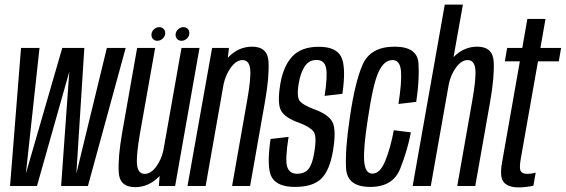

<svg xmlns="http://www.w3.org/2000/svg" viewBox="-20 -805 2448 831"><path d="M23.5 0 71 -597.5H151L92 -54L249.5 -597.5H345L310.5 -54L442.5 -597.5H524L360.5 0H244.5L280 -495L140 0Z M667.5 0 671 -43.5Q670 -42.5 669 -41.5Q624 5 565 5Q497 5 493.8 -60.5Q490.5 -126 508.5 -229.5L573.5 -597.5H651.5L586 -228.5Q569 -130.5 573.2 -91.5Q577.5 -52.5 606.5 -52.5Q634 -52.5 658 -86.5Q678.5 -115.5 687 -153.5L765.5 -597.5H843.5L738 0ZM765.5 -628.5Q754.5 -628.5 747.2 -635.8Q740 -643 740 -654.5Q740 -668 750.5 -677.8Q761 -687.5 774 -687.5Q785.5 -687.5 792.5 -680.2Q799.5 -673 799.5 -662Q799.5 -648 789 -638.2Q778.5 -628.5 765.5 -628.5ZM661 -628.5Q649.5 -628.5 642.5 -635.8Q635.5 -643 635.5 -654.5Q635.5 -668 646 -677.8Q656.5 -687.5 669.5 -687.5Q680.5 -687.5 687.8 -680.2Q695 -673 695 -662Q695 -648 684.5 -638.2Q674 -628.5 661 -628.5Z M791.5 0 898 -597.5H971L966 -555.5Q966.5 -555.5 967 -556Q1011.5 -603 1071 -603Q1139 -603 1142.2 -537.2Q1145.5 -471.5 1127.5 -368.5L1062.5 0H984.5L1049.5 -369Q1067 -467 1062.8 -506Q1058.5 -545 1029.5 -545Q1002 -545 978 -511Q957 -481.5 948 -442L870 0Z M1256.5 4Q1182 4 1157.2 -36Q1132.5 -76 1151 -203.5L1229 -212.5Q1213 -112 1223.2 -82.5Q1233.5 -53 1265.5 -53Q1300 -53 1316.2 -74.8Q1332.5 -96.5 1340 -144.5Q1352.5 -217 1336.5 -236.5Q1320.5 -256 1275 -273.5Q1214.5 -294.5 1196.8 -325.5Q1179 -356.5 1193.5 -443Q1206.5 -519 1245.2 -560.8Q1284 -602.5 1360 -602.5Q1435.5 -602.5 1457 -558.5Q1478.5 -514.5 1462 -399L1385 -390Q1398.5 -478.5 1391 -512Q1383.5 -545.5 1350 -545.5Q1317 -545.5 1298.8 -517.5Q1280.5 -489.5 1273 -444.5Q1262.5 -382.5 1279.2 -365.5Q1296 -348.5 1340 -332Q1401 -310.5 1418.8 -276.8Q1436.5 -243 1421 -151Q1406.5 -66.5 1370 -31.2Q1333.5 4 1256.5 4Z M1582.5 4Q1482 4 1477.8 -77Q1473.5 -158 1493.5 -292Q1516 -450.5 1550.2 -526.8Q1584.5 -603 1688 -603Q1786.5 -603 1791.2 -531.2Q1796 -459.5 1781.5 -364L1704.5 -355Q1719.5 -449.5 1715.5 -497.2Q1711.5 -545 1678.5 -545Q1643 -545 1619 -494.8Q1595 -444.5 1572.5 -293Q1552.5 -166.5 1556 -110Q1559.5 -53.5 1592 -53.5Q1625 -53.5 1647.5 -108.8Q1670 -164 1684.5 -241.5L1758.5 -232Q1743.5 -154 1712.2 -75Q1681 4 1582.5 4Z M1766 0 1905 -785H1983.5L1943 -558Q1987.5 -603 2045.5 -603Q2113.5 -603 2116.8 -537.2Q2120 -471.5 2102 -368.5L2037 0H1959L2024 -369Q2041.5 -467 2037.2 -506Q2033 -545 2004 -545Q1976.5 -545 1952.5 -511Q1931 -481 1922.5 -440.5L1844.5 0Z M2224 6Q2181.5 6 2161.5 -15Q2141.5 -36 2152.5 -99.5L2230 -539.5H2165L2175 -597.5H2240.5L2262.5 -723H2341L2319 -597.5H2408.5L2398.5 -539.5H2308.5L2234 -118Q2226.5 -76 2234 -64.2Q2241.5 -52.5 2261.5 -52.5Q2279.5 -52.5 2298.5 -57.5L2288.5 -1Q2254.5 6 2224 6Z"/></svg>

Font: Anybody Condensed Regular
Style: Italic
Weight: 400
Width: 3
Italic angle: -10°
Designer: Tyler Finck
Foundry: Etcetera Type Company
Version: Version 1.010; ttfautohint (v1.8.3) -l 8 -r 50 -G 200 -x 14 